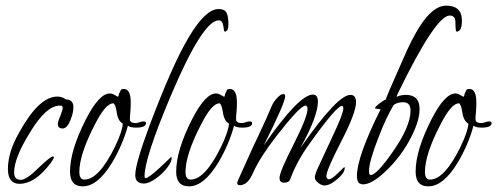

<svg xmlns="http://www.w3.org/2000/svg" viewBox="-20 -644 1761 680"><path d="M49 7Q8 7 8 -46Q8 -105 48 -175Q118 -302 183 -302Q200 -302 213 -292Q240 -291 240 -265Q240 -244 230 -220Q218 -189 202 -189Q185 -189 185 -204Q185 -215 194 -234Q202 -255 202 -263Q202 -270 192 -270Q143 -270 85 -173Q30 -84 30 -33Q30 -7 53 -7Q74 -7 116 -49Q159 -90 167 -90Q171 -90 171 -87Q171 -83 159 -66Q104 7 49 7Z M273 16Q228 16 228 -36Q228 -111 284 -221Q331 -313 369 -313Q377 -313 387 -307L398 -301L400 -305Q401 -313 409 -327Q415 -329 418 -329Q443 -329 443 -282Q443 -277 443 -269.5Q443 -262 442 -252Q441 -242 440.5 -234.5Q440 -227 440 -222Q440 -208 461 -208Q465 -208 474 -211Q483 -214 488 -214Q497 -214 497 -208Q497 -192 462 -192Q441 -192 433 -199Q415 -132 377 -68Q326 16 273 16ZM279 -8Q330 -8 387 -124Q413 -178 415 -206Q397 -216 393 -249Q388 -278 381 -278Q354 -278 316 -203Q261 -97 261 -35Q261 -8 279 -8Z M490 6Q459 6 459 -24Q459 -63 509 -198Q549 -304 583.5 -382.5Q618 -461 649 -513Q708 -612 754 -612Q766 -612 773 -608Q789 -601 789 -558Q789 -532 776 -532Q773 -532 771 -552Q768 -572 755 -572Q698 -572 585 -305Q492 -85 492 -21Q492 -13 495 -13Q506 -13 547 -51L586 -88Q588 -88 588 -85Q588 -73 577.5 -57.5Q567 -42 551.5 -27.5Q536 -13 519 -3.5Q502 6 490 6Z M649 16Q604 16 604 -36Q604 -111 660 -221Q707 -313 745 -313Q753 -313 763 -307L774 -301L776 -305Q777 -313 785 -327Q791 -329 794 -329Q819 -329 819 -282Q819 -277 819 -269.5Q819 -262 818 -252Q817 -242 816.5 -234.5Q816 -227 816 -222Q816 -208 837 -208Q841 -208 850 -211Q859 -214 864 -214Q873 -214 873 -208Q873 -192 838 -192Q817 -192 809 -199Q791 -132 753 -68Q702 16 649 16ZM655 -8Q706 -8 763 -124Q789 -178 791 -206Q773 -216 769 -249Q764 -278 757 -278Q730 -278 692 -203Q637 -97 637 -35Q637 -8 655 -8Z M1129 13Q1119 13 1107 3.5Q1095 -6 1095 -15Q1095 -23 1102 -41L1156 -157Q1196 -241 1196 -260Q1196 -269 1191 -269Q1172 -269 1079 -139Q1054 -105 1036.5 -72.5Q1019 -40 1008 -10Q1004 3 986 3Q970 3 970 -14Q970 -35 1020 -133Q1069 -230 1069 -257Q1069 -270 1062 -270Q1043 -270 959 -162Q931 -126 909.5 -92.5Q888 -59 874 -27Q856 12 829 12Q820 12 820 3Q820 0 876 -123Q907 -188 923.5 -225Q940 -262 943 -270Q948 -282 961 -296.5Q974 -311 984 -311Q990 -311 990 -303Q990 -280 914 -129Q1039 -309 1088 -309Q1106 -309 1106 -284Q1106 -233 1044 -120Q1175 -308 1221 -308Q1241 -308 1241 -282Q1241 -245 1189 -144Q1136 -41 1136 -21Q1136 -9 1145 -9Q1155 -9 1177 -31Q1198 -52 1199 -52Q1201 -52 1201 -49Q1201 -37 1188 -22.5Q1175 -8 1158.5 2.5Q1142 13 1129 13Z M1265 9Q1260 9 1255 6H1254Q1244 0 1244 -20Q1244 -89 1328 -257Q1308 -259 1308 -261Q1308 -264 1316 -271Q1324 -278 1333.5 -284.5Q1343 -291 1346 -291Q1346 -296 1406 -431Q1423 -471 1438 -500Q1453 -529 1465 -548Q1513 -624 1560 -624Q1616 -624 1616 -571Q1616 -532 1597 -532Q1593 -532 1593 -565Q1593 -589 1573 -589Q1523 -589 1389 -313Q1385 -306 1385 -301Q1400 -308 1417 -308Q1466 -308 1466 -258Q1466 -218 1439 -164Q1402 -89 1342 -34Q1296 9 1265 9ZM1293 -24Q1313 -24 1368 -102Q1434 -195 1434 -252Q1434 -282 1408 -282Q1387 -282 1374 -272Q1361 -250 1347.5 -221.5Q1334 -193 1320 -156Q1287 -72 1287 -38Q1287 -24 1293 -24Z M1497 16Q1452 16 1452 -36Q1452 -111 1508 -221Q1555 -313 1593 -313Q1601 -313 1611 -307L1622 -301L1624 -305Q1625 -313 1633 -327Q1639 -329 1642 -329Q1667 -329 1667 -282Q1667 -277 1667 -269.5Q1667 -262 1666 -252Q1665 -242 1664.5 -234.5Q1664 -227 1664 -222Q1664 -208 1685 -208Q1689 -208 1698 -211Q1707 -214 1712 -214Q1721 -214 1721 -208Q1721 -192 1686 -192Q1665 -192 1657 -199Q1639 -132 1601 -68Q1550 16 1497 16ZM1503 -8Q1554 -8 1611 -124Q1637 -178 1639 -206Q1621 -216 1617 -249Q1612 -278 1605 -278Q1578 -278 1540 -203Q1485 -97 1485 -35Q1485 -8 1503 -8Z"/></svg>

Font: Petemoss
Style: Regular
Weight: 400
Designer: Robert E. Leuschke
Foundry: Robert E. Leuschke
Version: Version 1.010; ttfautohint (v1.8.3)